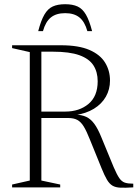

<svg xmlns="http://www.w3.org/2000/svg" viewBox="-20 -890 653 912"><path d="M290 -360Q357 -360 400.5 -396.5Q444 -433 444 -504Q444 -548 423.8 -579.5Q403.5 -611 357 -627.8Q310.5 -644.5 231 -644.5H127.5L121 -675H269Q353.5 -675 404.8 -652.8Q456 -630.5 479.2 -592.5Q502.5 -554.5 502.5 -507.5Q502.5 -465.5 483 -431Q463.5 -396.5 426.2 -373.5Q389 -350.5 335 -343V-346Q368 -345 389.8 -334.8Q411.5 -324.5 428.2 -301.5Q445 -278.5 461 -239L520 -96Q535 -61 546.5 -44.2Q558 -27.5 573 -22.5Q588 -17.5 613 -17.5V0Q575.5 2.5 552.2 1.5Q529 0.5 514.2 -8.2Q499.5 -17 488 -36.5Q476.5 -56 462.5 -90.5L407.5 -226Q391.5 -266.5 378 -288.8Q364.5 -311 347.5 -320.2Q330.5 -329.5 303.5 -329.5H132.5L129.5 -360ZM176.5 -675V-32.5L266 -13.5V0H37.5V-13.5L121.5 -32.5V-642.5L37.5 -661.5V-675ZM289.5 -827.5Q247 -827.5 221.8 -807.2Q196.5 -787 184 -742H161.5Q174.5 -792.5 190.8 -820.5Q207 -848.5 230.5 -859.2Q254 -870 289.5 -870Q325 -870 348.5 -859.2Q372 -848.5 388.2 -820.5Q404.5 -792.5 417.5 -742H395Q382.5 -787 357.2 -807.2Q332 -827.5 289.5 -827.5Z"/></svg>

Font: Newsreader 24pt Light
Style: Regular
Weight: 300
Designer: Hugues Gentile
Foundry: Production Type
Version: Version 1.003